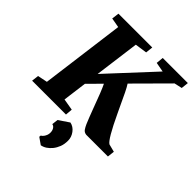

<svg xmlns="http://www.w3.org/2000/svg" viewBox="-291 -898 1323 1323"><g transform="rotate(45 370.5 -237.0)"><path d="M-8.8 -51.8 62.5 -66.4 143.1 -680.7 72.3 -693.4 79.1 -747.1H408.7L402.8 -693.4L314.9 -680.7L271.5 -352.1L576.2 -680.7L505.4 -693.8L510.7 -747.1H755.4L749.5 -693.4L692.4 -680.7L464.4 -451.2Q479 -428.7 494.6 -396.5Q494.6 -396.5 559.6 -258.8Q642.1 -83 672.4 -66.4L729.5 -51.8L723.6 0H511.7Q490.7 -2.9 480.5 -18.1Q470.2 -33.2 461.9 -51.8L442.4 -99.6Q432.6 -123.5 421.9 -153.3Q371.1 -292.5 349.6 -335L257.3 -241.7L234.4 -66.4L319.3 -51.8L314.9 0H-15.1ZM375.5 17.1Q408.7 23.9 430.7 53.2Q452.6 82.5 452.6 117.2Q452.6 151.9 442.4 178.2Q432.1 204.6 416 224.6Q382.8 265.1 341.8 272.5L293 238.3L294.4 225.6Q314 214.8 324.2 186.5Q327.6 175.8 327.6 164.6Q327.6 153.3 325.2 144.8Q322.8 136.2 318.4 129.4Q309.1 115.2 294.9 113.3L300.3 67.9Z"/></g></svg>

Font: Merriweather
Style: Heavy Italic
Weight: 900
Italic angle: -7°
Designer: Eben Sorkin
Foundry: Eben Sorkin
Version: Version 1.001